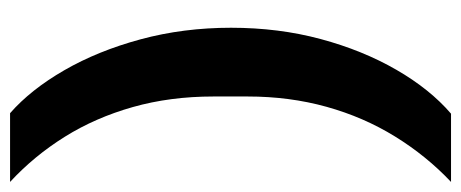

<svg xmlns="http://www.w3.org/2000/svg" viewBox="-294 -506 938 391"><g transform="rotate(90 175.5 -311.0)"><path d="M37 -312Q37 -409 60 -494.5Q83 -580 122.5 -648.5Q162 -717 212 -760H351Q298 -710 258.5 -646Q219 -582 198 -506.5Q177 -431 177 -346V-276Q177 -188 198.5 -112Q220 -36 259 26.5Q298 89 351 138H211Q163 96 123.5 27.5Q84 -41 60.5 -128Q37 -215 37 -312Z"/></g></svg>

Font: IBM Plex Sans
Style: Regular
Weight: 400
Designer: Mike Abbink, Paul van der Laan, Pieter van Rosmalen
Foundry: Bold Monday
Version: Version 3.201